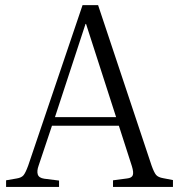

<svg xmlns="http://www.w3.org/2000/svg" viewBox="-20 -734 704 754"><path d="M3.9 0V-25.9L45.9 -33.2Q64 -36.1 72 -45.4Q80.1 -54.7 90.8 -84L304.2 -713.9H365.2L575.2 -84Q585 -56.6 593 -47.1Q601.1 -37.6 621.1 -34.2L659.2 -26.9V0H423.8V-25.9L479 -33.2Q497.6 -35.2 501.5 -46.1Q505.4 -57.1 498 -81.1L446.8 -240.2H184.1L131.8 -84Q124 -62.5 128.4 -48.8Q132.8 -35.2 153.8 -32.2L211.9 -24.9V0ZM195.8 -273.9H436L317.9 -640.1H315.9Z"/></svg>

Font: Literata Light
Style: Regular
Weight: 300
Designer: Latin by Veronika Burian and Jose Scaglione. Greek by Irene Vlachou. Cyrillic by Vera Evstafieva.
Foundry: TypeTogether
Version: Version 3.021